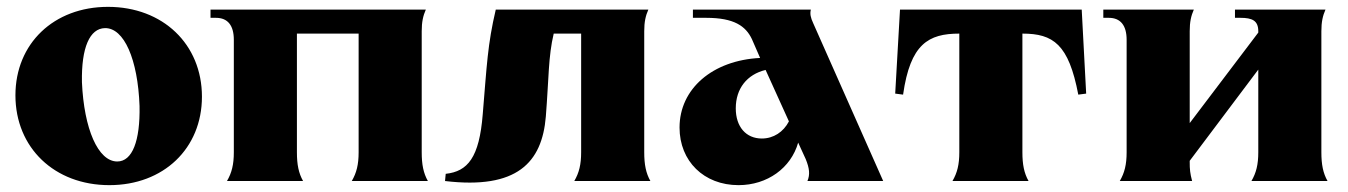

<svg xmlns="http://www.w3.org/2000/svg" viewBox="-20 -528 3932 560"><path d="M299 12C457 12 569 -95 569 -246C569 -399 455 -508 295 -508C137 -508 25 -401 25 -250C25 -97 139 12 299 12ZM322 -57C266 -57 225 -152 219 -288C217 -390 242 -445 286 -446C342 -447 382 -355 387 -219C389 -117 366 -57 322 -57Z M642 0H864C851 -23 846 -48 846 -84V-430H1026V-84C1026 -48 1020 -24 1006 0H1228C1215 -23 1210 -48 1210 -84V-437C1210 -464 1214 -482 1222 -500H594V-476H610C644 -476 662 -454 662 -412V-84C662 -48 656 -24 642 0Z M1655 0H1877C1864 -23 1859 -48 1859 -84V-437C1859 -464 1863 -482 1871 -500H1426C1402 -398 1400 -338 1388 -195C1378 -68 1344 -28 1280 -21L1278 0C1488 25 1561 -54 1572 -188C1581 -301 1579 -363 1595 -430H1675V-84C1675 -48 1669 -24 1655 0Z M2335 0H2556L2352 -460C2344 -477 2342 -488 2345 -500H2001V-476H2040C2121 -476 2155 -452 2173 -414L2197 -359C2058 -352 1962 -269 1962 -156C1962 -58 2033 12 2134 12C2218 12 2287 -38 2308 -112L2330 -64C2341 -37 2343 -19 2335 0ZM2126 -212C2126 -270 2159 -311 2213 -324L2281 -174C2265 -143 2236 -124 2202 -124C2156 -124 2126 -158 2126 -212Z M2758 0H2980C2967 -23 2962 -48 2962 -84V-430C3052 -430 3097 -399 3125 -252L3148 -255L3135 -500H2605L2591 -255L2614 -252C2635 -400 2688 -430 2778 -430V-84C2778 -48 2772 -24 2758 0Z M3246 0H3457C3451 -23 3450 -34 3450 -55V-59L3650 -325V-84C3650 -48 3644 -24 3630 0H3852C3839 -23 3834 -48 3834 -84V-437C3834 -464 3838 -482 3846 -500H3582V-476H3598C3632 -476 3650 -468 3650 -437V-433L3450 -169V-437C3450 -464 3454 -482 3462 -500H3198V-476H3214C3248 -476 3266 -454 3266 -412V-84C3266 -48 3260 -24 3246 0Z"/></svg>

Font: Sinistre Bold
Style: Regular
Weight: 900
Designer: Jules Durand
Foundry: Collletttivo
Version: Version 69.420;Glyphs 3.2 (3217)